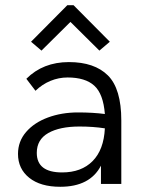

<svg xmlns="http://www.w3.org/2000/svg" viewBox="-20 -705 540 736"><path d="M445 -243V0H367V-70Q325 11 211 11Q135 11 92 -23.5Q49 -58 49 -115Q49 -163 80 -199Q111 -235 163.5 -254.5Q216 -274 279 -274Q336 -274 382 -268Q376 -345 341.5 -376.5Q307 -408 239 -408Q205 -408 173.5 -395Q142 -382 116 -357L81 -403Q145 -467 244 -467Q342 -467 393.5 -416Q445 -365 445 -243ZM382 -213Q337 -220 285 -220Q209 -220 165 -195Q121 -170 121 -119Q121 -44 218 -44Q292 -44 335 -87.5Q378 -131 382 -213ZM99 -545 238 -685H262L401 -545L361 -511L250 -621L139 -511Z"/></svg>

Font: Vazir Code
Style: Code
Weight: 400
Foundry: DejaVu fonts team - Redesigned by Saber Rastikerdar
Version: Version 1.1.2